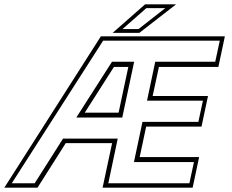

<svg xmlns="http://www.w3.org/2000/svg" viewBox="-72 -868 1074 888"><path d="M-52 0 394.5 -700H968L938 -558.5H663L634 -424H890L860 -282.5H604L574 -141.5H849L819 0H402.5L446.5 -206H232L101.5 0ZM-17.5 -20.5H88.5L219.5 -227H472.5L429 -20.5H804L825 -118.5H547.5L587 -304.5H845.5L866.5 -402.5H608L646 -582.5H923.5L944.5 -680H405ZM281 -324.5 446 -582.5H548.5L493.5 -324.5ZM320 -347H476.5L521.5 -558.5H455ZM449 -716 599 -848H742.5L572.5 -716ZM494.5 -733.5H568.5L692.5 -830.5H605Z"/></svg>

Font: Tourney Expanded ExtraLight
Style: Italic
Weight: 200
Width: 7
Italic angle: -12°
Designer: Tyler Finck
Foundry: Etcetera Type Co
Version: Version 1.010; ttfautohint (v1.8.3)